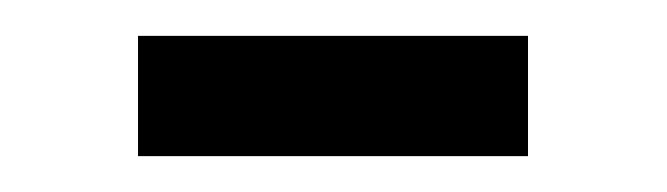

<svg xmlns="http://www.w3.org/2000/svg" viewBox="-20 -343 368 106"><path d="M271.5 -256.8H56.2V-323.2H271.5Z"/></svg>

Font: Khula Regular
Style: Regular
Weight: 400
Designer: Erin McLaughlin, Steve Matteson
Version: Version 1.000;PS 1.0;hotconv 1.0.72;makeotf.lib2.5.5900